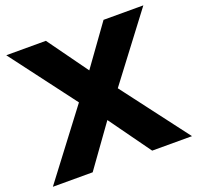

<svg xmlns="http://www.w3.org/2000/svg" viewBox="-149 -837 995 970"><g transform="rotate(-20 349.0 -352.5)"><path d="M-25 0 276 -397V-314L-19 -705H194L379 -448H319L504 -705H718L422 -314V-397L723 0H509L320 -263H378L189 0Z"/></g></svg>

Font: Nunito Sans 12pt ExtraLight Black
Style: Regular
Weight: 900
Version: Version 3.101;gftools[0.9.27]